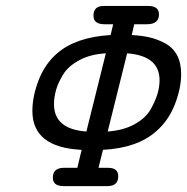

<svg xmlns="http://www.w3.org/2000/svg" viewBox="-20 -631 634 651"><path d="M89.8 -254.9Q89.8 -304.7 111.3 -359.9Q132.8 -415 173.8 -450.2Q237.8 -505.4 355 -512.2L363.8 -548.8H334Q296.9 -548.8 296.9 -578.1Q296.9 -611.3 333 -610.8H482.9Q519 -610.8 519 -582Q519 -548.8 478 -548.8H435.1L426.8 -512.2Q460.9 -510.3 487.5 -504.2Q514.2 -498 540 -484.1Q565.9 -470.2 580.1 -444.1Q594.2 -418 594.2 -379.9Q594.2 -331.1 572.5 -276.1Q550.8 -221.2 508.8 -185.1Q444.8 -128.9 329.1 -123L314 -62H346.2Q381.3 -62 380.9 -33.2Q380.9 0 344.2 0H195.8Q158.7 0 159.2 -28.8Q159.2 -62 196.8 -62H242.2L256.8 -123Q89.8 -130.9 89.8 -254.9ZM163.1 -277.8Q163.1 -192.9 272.9 -185.1L338.9 -450.2Q287.1 -447.3 249.5 -427.2Q211.9 -407.2 194.3 -378.7Q176.8 -350.1 169.9 -325.4Q163.1 -300.8 163.1 -277.8ZM345.2 -185.1Q398.4 -189 435.8 -209.5Q473.1 -230 490 -259Q506.8 -288.1 513.9 -312.5Q521 -336.9 521 -358.9Q521 -441.9 411.1 -450.2Z"/></svg>

Font: CMU Typewriter Text
Style: Italic
Weight: 500
Italic angle: -14.04°
Version: Version 0.7.0